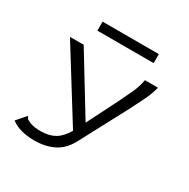

<svg xmlns="http://www.w3.org/2000/svg" viewBox="-178 -791 1106 1126"><g transform="rotate(30 375.0 -228.0)"><path d="M200 174Q151 174 110.5 163Q70 152 42 130L89 76L96 68L101 72Q102 81 108 85Q114 89 129 96Q161 109 206 108Q262 108 300.5 85.5Q339 63 369 11L78 -457H171L409 -67L514 -275Q536 -320 557 -365.5Q578 -411 586 -457H674Q663 -411 640 -364Q617 -317 593 -270L422 52Q386 119 329.5 146.5Q273 174 200 174ZM199 -569V-630H580V-569Z"/></g></svg>

Font: Inconsolata ExtraExpanded
Style: Regular
Weight: 400
Width: 8
Monospace: yes
Designer: Raph Levien, Cyreal, Brenton Simpson
Foundry: Raph Levien, Cyreal, Google
Version: Version 3.000; ttfautohint (v1.8.2.53-6de2)